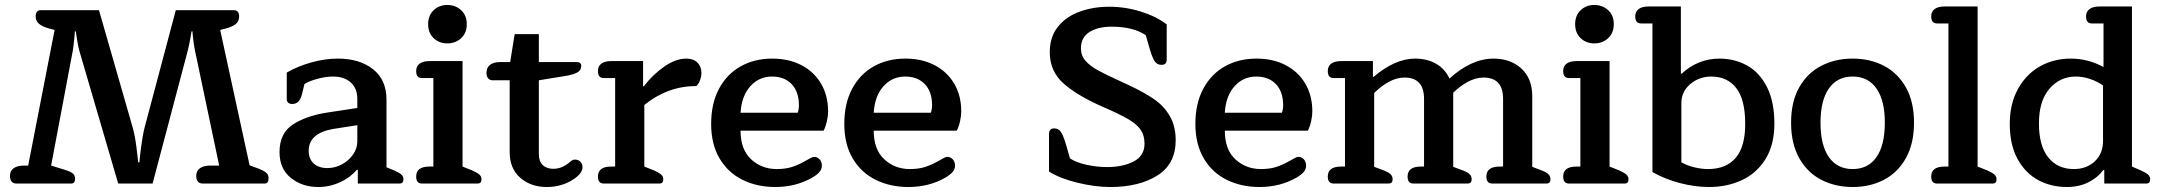

<svg xmlns="http://www.w3.org/2000/svg" viewBox="-20 -736 8664 770"><path d="M20 -30Q20 -51 35 -61.5Q50 -72 76 -72H93L199 -616L179 -621Q150 -629 136.5 -640.5Q123 -652 123 -670Q123 -695 143 -695H377L512 -225Q521 -194 527 -147Q533 -100 534 -85H539Q540 -100 546 -147Q552 -194 560 -225L685 -695H920Q928 -695 933.5 -689Q939 -683 939 -670Q939 -651 926 -640Q913 -629 883 -621L863 -616L981 -73L1019 -59Q1039 -51 1048 -43Q1057 -35 1057 -22Q1057 0 1042 0H792Q780 0 773.5 -8Q767 -16 767 -30Q767 -51 782 -61.5Q797 -72 823 -72H859L762 -533Q758 -552 755 -577Q752 -602 752 -610H748Q747 -602 743 -580Q739 -558 733 -533L592 0H454L298 -533Q293 -552 289 -577Q285 -602 284 -610H280Q280 -602 277.5 -577Q275 -552 272 -533L185 -72L240 -55Q265 -47 273 -39.5Q281 -32 281 -19Q281 0 266 0H45Q33 0 26.5 -8Q20 -16 20 -30Z M1101 -126Q1101 -202 1155 -237Q1209 -272 1295 -285L1413 -303V-339Q1413 -381 1387 -405Q1361 -429 1315 -429Q1287 -429 1253.5 -420Q1220 -411 1201 -399L1191 -358Q1186 -338 1176.5 -328.5Q1167 -319 1152 -319Q1141 -319 1135.5 -324.5Q1130 -330 1130 -338V-445Q1173 -470 1228 -485.5Q1283 -501 1335 -501Q1422 -501 1476 -458.5Q1530 -416 1530 -336V-65L1562 -52Q1582 -43 1590 -35.5Q1598 -28 1598 -17Q1598 0 1583 0H1415V-55H1411Q1385 -24 1343.5 -5Q1302 14 1256 14Q1192 14 1146.5 -22.5Q1101 -59 1101 -126ZM1413 -169V-234L1317 -219Q1218 -202 1218 -131Q1218 -99 1238 -80.5Q1258 -62 1293 -62Q1324 -62 1351.5 -77Q1379 -92 1396 -116.5Q1413 -141 1413 -169Z M1697 -639Q1697 -674 1719 -695Q1741 -716 1774 -716Q1807 -716 1829.5 -695Q1852 -674 1852 -639Q1852 -604 1829.5 -583Q1807 -562 1774 -562Q1741 -562 1719 -583Q1697 -604 1697 -639ZM1649 -28Q1649 -68 1702 -68H1718V-423H1672Q1649 -423 1649 -451Q1649 -471 1663 -481Q1677 -491 1702 -491H1835V-68L1875 -52Q1895 -43 1903 -35.5Q1911 -28 1911 -17Q1911 0 1896 0H1672Q1649 0 1649 -28Z M2024 -126V-414H1956Q1944 -414 1937.5 -422Q1931 -430 1931 -444Q1931 -465 1945.5 -476Q1960 -487 1984 -487H2026L2044 -599H2141V-487H2295Q2302 -487 2306.5 -483Q2311 -479 2311 -472Q2311 -456 2298.5 -447.5Q2286 -439 2257 -433L2141 -414V-119Q2141 -89 2156.5 -74Q2172 -59 2199 -59Q2231 -59 2259 -81Q2262 -83 2269.5 -89.5Q2277 -96 2286 -96Q2299 -96 2307.5 -87.5Q2316 -79 2316 -65Q2316 -40 2277 -15Q2231 14 2173 14Q2109 14 2066.5 -23Q2024 -60 2024 -126Z M2378 -28Q2378 -68 2431 -68H2447V-423H2401Q2378 -423 2378 -451Q2378 -471 2392 -481Q2406 -491 2431 -491H2559V-390H2562Q2598 -437 2644 -469Q2690 -501 2732 -501Q2761 -501 2777 -485Q2793 -469 2793 -444Q2793 -429 2787.5 -414.5Q2782 -400 2773 -391Q2658 -391 2564 -315V-68L2604 -52Q2624 -43 2632 -35.5Q2640 -28 2640 -17Q2640 0 2625 0H2401Q2378 0 2378 -28Z M2832 -239Q2832 -321 2863.5 -380Q2895 -439 2950.5 -470Q3006 -501 3077 -501Q3143 -501 3193.5 -475Q3244 -449 3272.5 -401Q3301 -353 3301 -289Q3301 -271 3296 -249Q3291 -227 3283 -212H2950Q2950 -136 2992.5 -97Q3035 -58 3095 -58Q3130 -58 3156.5 -66.5Q3183 -75 3216 -94Q3220 -96 3229.5 -101.5Q3239 -107 3245 -107Q3258 -107 3267 -97Q3276 -87 3276 -72Q3276 -58 3267 -47Q3258 -36 3238 -24Q3172 14 3089 14Q3016 14 2957.5 -15Q2899 -44 2865.5 -101Q2832 -158 2832 -239ZM3179 -284Q3184 -297 3184 -314Q3184 -368 3155 -398.5Q3126 -429 3076 -429Q3024 -429 2989 -390Q2954 -351 2950 -284Z M3366 -239Q3366 -321 3397.5 -380Q3429 -439 3484.5 -470Q3540 -501 3611 -501Q3677 -501 3727.5 -475Q3778 -449 3806.5 -401Q3835 -353 3835 -289Q3835 -271 3830 -249Q3825 -227 3817 -212H3484Q3484 -136 3526.5 -97Q3569 -58 3629 -58Q3664 -58 3690.5 -66.5Q3717 -75 3750 -94Q3754 -96 3763.5 -101.5Q3773 -107 3779 -107Q3792 -107 3801 -97Q3810 -87 3810 -72Q3810 -58 3801 -47Q3792 -36 3772 -24Q3706 14 3623 14Q3550 14 3491.5 -15Q3433 -44 3399.5 -101Q3366 -158 3366 -239ZM3713 -284Q3718 -297 3718 -314Q3718 -368 3689 -398.5Q3660 -429 3610 -429Q3558 -429 3523 -390Q3488 -351 3484 -284Z M4187 -48V-200Q4187 -209 4192 -215Q4197 -221 4208 -221Q4224 -221 4233.5 -208.5Q4243 -196 4254 -160L4271 -101Q4294 -85 4336 -75.5Q4378 -66 4420 -66Q4483 -66 4526.5 -88.5Q4570 -111 4570 -160Q4570 -193 4554.5 -215.5Q4539 -238 4505 -258Q4471 -278 4404 -307Q4301 -352 4245.5 -401Q4190 -450 4190 -527Q4190 -588 4223 -629Q4256 -670 4310.5 -689.5Q4365 -709 4428 -709Q4493 -709 4555.5 -689.5Q4618 -670 4659 -638V-497Q4659 -476 4638 -476Q4622 -476 4612.5 -488Q4603 -500 4592 -536L4575 -595Q4524 -629 4438 -629Q4383 -629 4349 -607.5Q4315 -586 4315 -542Q4315 -513 4333.5 -492Q4352 -471 4384 -453.5Q4416 -436 4480 -407L4506 -395Q4568 -366 4608 -338.5Q4648 -311 4671.5 -270.5Q4695 -230 4695 -173Q4695 -79 4622 -32.5Q4549 14 4432 14Q4371 14 4300 -3.5Q4229 -21 4187 -48Z M4774 -239Q4774 -321 4805.5 -380Q4837 -439 4892.5 -470Q4948 -501 5019 -501Q5085 -501 5135.5 -475Q5186 -449 5214.5 -401Q5243 -353 5243 -289Q5243 -271 5238 -249Q5233 -227 5225 -212H4892Q4892 -136 4934.5 -97Q4977 -58 5037 -58Q5072 -58 5098.5 -66.5Q5125 -75 5158 -94Q5162 -96 5171.5 -101.5Q5181 -107 5187 -107Q5200 -107 5209 -97Q5218 -87 5218 -72Q5218 -58 5209 -47Q5200 -36 5180 -24Q5114 14 5031 14Q4958 14 4899.5 -15Q4841 -44 4807.5 -101Q4774 -158 4774 -239ZM5121 -284Q5126 -297 5126 -314Q5126 -368 5097 -398.5Q5068 -429 5018 -429Q4966 -429 4931 -390Q4896 -351 4892 -284Z M5305 -28Q5305 -68 5358 -68H5374V-423H5328Q5305 -423 5305 -451Q5305 -471 5319 -481Q5333 -491 5358 -491H5486V-428H5489Q5575 -501 5655 -501Q5703 -501 5739 -480.5Q5775 -460 5793 -421Q5881 -501 5970 -501Q6038 -501 6081.5 -461Q6125 -421 6125 -350V-67L6164 -52Q6182 -45 6190 -37Q6198 -29 6198 -17Q6198 0 6182 0H5964Q5941 0 5941 -28Q5941 -68 5994 -68H6008V-339Q6008 -425 5930 -425Q5898 -425 5866 -407.5Q5834 -390 5808 -364V-67L5848 -52Q5866 -45 5874 -37Q5882 -29 5882 -17Q5882 0 5866 0H5648Q5625 0 5625 -28Q5625 -68 5678 -68H5691V-339Q5691 -425 5613 -425Q5581 -425 5549.5 -407.5Q5518 -390 5491 -363V-67L5531 -52Q5549 -45 5557 -37Q5565 -29 5565 -17Q5565 0 5549 0H5328Q5305 0 5305 -28Z M6297 -639Q6297 -674 6319 -695Q6341 -716 6374 -716Q6407 -716 6429.5 -695Q6452 -674 6452 -639Q6452 -604 6429.5 -583Q6407 -562 6374 -562Q6341 -562 6319 -583Q6297 -604 6297 -639ZM6249 -28Q6249 -68 6302 -68H6318V-423H6272Q6249 -423 6249 -451Q6249 -471 6263 -481Q6277 -491 6302 -491H6435V-68L6475 -52Q6495 -43 6503 -35.5Q6511 -28 6511 -17Q6511 0 6496 0H6272Q6249 0 6249 -28Z M6607 -46V-642H6561Q6538 -642 6538 -670Q6538 -690 6552 -700Q6566 -710 6591 -710H6721V-441L6724 -440Q6754 -469 6793 -485Q6832 -501 6875 -501Q6937 -501 6987 -473Q7037 -445 7066.5 -386.5Q7096 -328 7096 -240Q7096 -156 7061 -99Q7026 -42 6966.5 -14Q6907 14 6834 14Q6777 14 6716.5 -2Q6656 -18 6607 -46ZM6979 -239Q6979 -337 6943 -383Q6907 -429 6843 -429Q6795 -429 6759 -399Q6723 -369 6723 -322V-85Q6746 -72 6775 -65Q6804 -58 6830 -58Q6902 -58 6940.5 -102.5Q6979 -147 6979 -239Z M7163 -244Q7163 -328 7195.5 -385.5Q7228 -443 7284 -472Q7340 -501 7410 -501Q7480 -501 7535.5 -472Q7591 -443 7623.5 -385.5Q7656 -328 7656 -244Q7656 -160 7623.5 -102Q7591 -44 7535.5 -15Q7480 14 7410 14Q7340 14 7284 -15Q7228 -44 7195.5 -102Q7163 -160 7163 -244ZM7539 -244Q7539 -333 7505.5 -381Q7472 -429 7410 -429Q7348 -429 7314.5 -381Q7281 -333 7281 -244Q7281 -154 7314.5 -106Q7348 -58 7410 -58Q7472 -58 7505.5 -106Q7539 -154 7539 -244Z M7725 -28Q7725 -68 7778 -68H7794V-642H7748Q7725 -642 7725 -670Q7725 -690 7739 -700Q7753 -710 7778 -710H7911V-68L7951 -52Q7971 -43 7979 -35.5Q7987 -28 7987 -17Q7987 0 7972 0H7748Q7725 0 7725 -28Z M8040 -240Q8040 -319 8072.5 -378.5Q8105 -438 8160.5 -469.5Q8216 -501 8285 -501Q8354 -501 8416 -467V-642H8369Q8346 -642 8346 -670Q8346 -690 8360.5 -700Q8375 -710 8399 -710H8530V-68L8567 -52Q8587 -43 8595 -35.5Q8603 -28 8603 -17Q8603 0 8588 0H8419V-54H8415Q8392 -23 8354.5 -4.5Q8317 14 8269 14Q8206 14 8154.5 -13.5Q8103 -41 8071.5 -98Q8040 -155 8040 -240ZM8414 -171V-393Q8392 -409 8363 -419Q8334 -429 8305 -429Q8241 -429 8199 -380Q8157 -331 8157 -241Q8157 -151 8194.5 -104.5Q8232 -58 8297 -58Q8348 -58 8381 -89Q8414 -120 8414 -171Z"/></svg>

Font: Maitree Semibold
Style: Regular
Weight: 600
Designer: CadsonDemak Team
Foundry: CadsonDemak
Version: Version 1.000